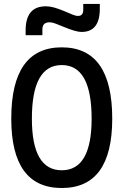

<svg xmlns="http://www.w3.org/2000/svg" viewBox="-20 -943 626 973"><path d="M293 9.8Q37.1 9.8 37.1 -341.8Q37.1 -703.1 293 -703.1Q548.8 -703.1 548.8 -341.8Q548.8 9.8 293 9.8ZM293 -80.1Q444.3 -80.1 444.3 -341.8Q444.3 -613.3 293 -613.3Q141.6 -613.3 141.6 -341.8Q141.6 -80.1 293 -80.1ZM109.9 -764.6V-789.1Q109.9 -911.1 212.4 -911.1Q232.4 -911.1 254.2 -905Q275.9 -898.9 304.2 -887.2Q333 -875.5 348.1 -868.9Q363.3 -862.3 375.5 -862.3Q401.9 -862.3 401.9 -893.6V-922.9H485.8V-898.4Q485.8 -781.2 394 -781.2Q377.4 -781.2 354.5 -788.1Q331.5 -794.9 299.8 -808.1Q278.8 -816.9 261.2 -823.5Q243.7 -830.1 231 -830.1Q194.8 -830.1 194.8 -793.9V-764.6Z"/></svg>

Font: Cascadia Code NF
Style: Regular
Weight: 400
Monospace: yes
Designer: Aaron Bell
Foundry: Saja Typeworks
Version: Version 2404.023; ttfautohint (v1.8.4)